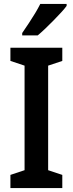

<svg xmlns="http://www.w3.org/2000/svg" viewBox="-20 -957 370 977"><path d="M297 0H33V-67L105 -91V-623L33 -647V-714H297V-647L225 -623V-91L297 -67ZM319 -927Q309 -913 291 -893.5Q273 -874 252 -852.5Q231 -831 210.5 -811.5Q190 -792 172 -777H93V-789Q110 -814 127 -839.5Q144 -865 159 -890Q174 -915 185 -937H319Z"/></svg>

Font: Noto Sans Khmer Condensed SemiBold
Style: Regular
Weight: 600
Width: 3
Designer: Danh Hong and the Monotype Design Team
Foundry: Monotype Imaging Inc.
Version: Version 2.004